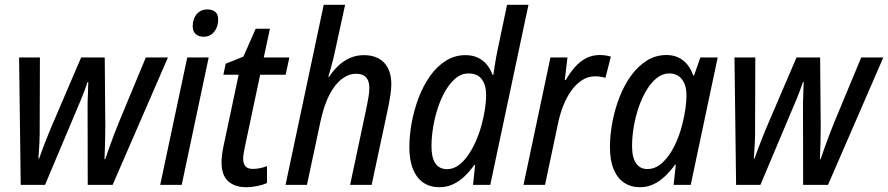

<svg xmlns="http://www.w3.org/2000/svg" viewBox="-20 -780 3747 810"><path d="M67.4 0 60.5 -537.6H148.4L147.5 -250Q147.9 -210 146.2 -175Q144.5 -140.1 142.1 -110.8H145Q151.4 -129.4 159.9 -152.3Q168.5 -175.3 177.5 -197.5Q186.5 -219.7 193.4 -236.8L322.3 -537.6H421.9L424.3 -247.1Q424.3 -215.3 423.3 -178.5Q422.4 -141.6 420.9 -108.4H423.8Q431.6 -131.3 440.7 -156.7Q449.7 -182.1 460 -209.2Q470.2 -236.3 481 -262.7L595.2 -537.6H688.5L455.1 0H350.1L349.6 -307.6Q349.1 -327.6 349.6 -348.1Q350.1 -368.7 351.1 -390.4Q352.1 -412.1 352.5 -434.1H349.6Q343.3 -415.5 336.4 -397.5Q329.6 -379.4 322 -360.6Q314.5 -341.8 305.2 -320.8L169.9 0Z M655.8 0 770 -537.6H860.4L746.6 0ZM839.4 -625Q818.4 -625 805.7 -636.2Q793 -647.5 793 -669.4Q793 -688 799.8 -704.1Q806.6 -720.2 820.6 -730.2Q834.5 -740.2 855 -740.2Q876.5 -740.2 888.4 -729.7Q900.4 -719.2 900.4 -697.8Q900.4 -666.5 883.5 -645.8Q866.7 -625 839.4 -625Z M1019.5 9.8Q970.2 9.8 942.4 -15.6Q914.6 -41 914.6 -95.2Q914.6 -109.4 916.7 -127.2Q918.9 -145 923.3 -165L986.8 -464.8H922.4L932.1 -511.2L1006.8 -541L1058.6 -658.7H1118.7L1092.8 -537.6H1200.7L1185.1 -464.8H1077.6L1013.2 -161.1Q1010.3 -147.5 1008.1 -134Q1005.9 -120.6 1005.9 -109.9Q1005.9 -89.8 1015.4 -78.6Q1024.9 -67.4 1046.9 -67.4Q1061 -67.4 1075.9 -70.3Q1090.8 -73.2 1106.4 -79.1V-7.8Q1090.3 -0.5 1066.2 4.6Q1042 9.8 1019.5 9.8Z M1184.6 0 1345.7 -759.8H1436L1395 -571.8Q1391.6 -553.7 1386.5 -533.7Q1381.3 -513.7 1376 -493.9Q1370.6 -474.1 1365.2 -456.1H1368.7Q1385.3 -481.4 1406.7 -502Q1428.2 -522.5 1455.3 -534.9Q1482.4 -547.4 1515.6 -547.4Q1551.8 -547.4 1577.6 -533.2Q1603.5 -519 1617.2 -491.7Q1630.9 -464.4 1630.9 -424.8Q1630.9 -404.8 1627.2 -380.1Q1623.5 -355.5 1618.7 -331.5L1547.9 0H1457L1526.9 -329.1Q1531.7 -352.1 1534.9 -372.6Q1538.1 -393.1 1538.1 -410.2Q1538.1 -438.5 1524.4 -453.6Q1510.7 -468.8 1481.9 -468.8Q1451.2 -468.8 1422.1 -446.8Q1393.1 -424.8 1369.6 -379.9Q1346.2 -335 1331.5 -265.1L1274.9 0Z M1833 9.8Q1794.9 9.8 1766.6 -9Q1738.3 -27.8 1722.7 -65.7Q1707 -103.5 1707 -159.2Q1707 -209.5 1717 -263.4Q1727.1 -317.4 1746.3 -367.9Q1765.6 -418.5 1794.2 -459Q1822.8 -499.5 1860.4 -523.4Q1897.9 -547.4 1943.8 -547.4Q1973.6 -547.4 1996.1 -536.6Q2018.6 -525.9 2033.9 -507.3Q2049.3 -488.8 2057.6 -464.8H2061.5Q2064 -482.4 2066.9 -501.2Q2069.8 -520 2073.2 -539.1Q2076.7 -558.1 2080.6 -576.2L2119.1 -759.8H2209.5L2048.3 0H1975.6L1984.4 -84.5H1981.4Q1961.4 -56.6 1939 -35.4Q1916.5 -14.2 1890.6 -2.2Q1864.7 9.8 1833 9.8ZM1866.2 -66.4Q1890.6 -66.4 1912.4 -81.3Q1934.1 -96.2 1952.4 -121.8Q1970.7 -147.5 1985.4 -179.7Q2000 -211.9 2010 -247.1Q2020 -282.2 2025.4 -316.2Q2030.8 -350.1 2030.8 -378.9Q2030.8 -421.4 2012.5 -445.8Q1994.1 -470.2 1956.1 -470.2Q1927.2 -470.2 1903.1 -450.4Q1878.9 -430.7 1859.6 -397.7Q1840.3 -364.7 1827.1 -324.5Q1814 -284.2 1807.1 -242.2Q1800.3 -200.2 1800.3 -162.6Q1800.3 -114.7 1816.9 -90.6Q1833.5 -66.4 1866.2 -66.4Z M2188.5 0 2302.2 -537.6H2374L2362.8 -442.9H2367.2Q2384.8 -473.6 2405.8 -497.3Q2426.8 -521 2452.6 -534.4Q2478.5 -547.9 2510.7 -547.9Q2522.5 -547.9 2534.4 -546.1Q2546.4 -544.4 2557.1 -541L2534.2 -451.7Q2524.4 -454.6 2513.4 -456.3Q2502.4 -458 2490.7 -458Q2460 -458 2434.8 -441.4Q2409.7 -424.8 2389.9 -397Q2370.1 -369.1 2356.4 -334.5Q2342.8 -299.8 2335 -263.2L2279.3 0Z M2679.7 9.8Q2641.6 9.8 2613 -9.3Q2584.5 -28.3 2568.8 -66.2Q2553.2 -104 2553.2 -159.2Q2553.2 -210.4 2563.5 -264.6Q2573.7 -318.8 2593.3 -369.4Q2612.8 -419.9 2641.8 -460.2Q2670.9 -500.5 2708.5 -524.2Q2746.1 -547.9 2792 -547.9Q2820.8 -547.9 2843 -536.9Q2865.2 -525.9 2880.6 -506.6Q2896 -487.3 2904.3 -461.9H2908.2L2934.6 -537.6H3007.8L2894 0H2821.8L2831.1 -85.4H2828.1Q2808.6 -58.6 2785.9 -36.9Q2763.2 -15.1 2737.1 -2.7Q2710.9 9.8 2679.7 9.8ZM2711.4 -66.9Q2745.6 -66.9 2774.4 -93.5Q2803.2 -120.1 2824.7 -163.1Q2846.2 -206.1 2858.4 -255.4Q2867.7 -292.5 2871.8 -322.5Q2876 -352.5 2876 -379.4Q2876 -420.9 2856.7 -445.6Q2837.4 -470.2 2803.2 -470.2Q2775.4 -470.2 2751.2 -451.2Q2727.1 -432.1 2707.8 -400.1Q2688.5 -368.2 2674.8 -328.4Q2661.1 -288.6 2653.8 -245.8Q2646.5 -203.1 2646.5 -163.6Q2646.5 -115.2 2663.3 -91.1Q2680.2 -66.9 2711.4 -66.9Z M3085.4 0 3078.6 -537.6H3166.5L3165.5 -250Q3166 -210 3164.3 -175Q3162.6 -140.1 3160.2 -110.8H3163.1Q3169.4 -129.4 3178 -152.3Q3186.5 -175.3 3195.6 -197.5Q3204.6 -219.7 3211.4 -236.8L3340.3 -537.6H3439.9L3442.4 -247.1Q3442.4 -215.3 3441.4 -178.5Q3440.4 -141.6 3439 -108.4H3441.9Q3449.7 -131.3 3458.7 -156.7Q3467.8 -182.1 3478 -209.2Q3488.3 -236.3 3499 -262.7L3613.3 -537.6H3706.5L3473.1 0H3368.2L3367.7 -307.6Q3367.2 -327.6 3367.7 -348.1Q3368.2 -368.7 3369.1 -390.4Q3370.1 -412.1 3370.6 -434.1H3367.7Q3361.3 -415.5 3354.5 -397.5Q3347.7 -379.4 3340.1 -360.6Q3332.5 -341.8 3323.2 -320.8L3188 0Z"/></svg>

Font: Open Sans SemiCondensed Medium
Style: Italic
Weight: 500
Width: 4
Italic angle: -12°
Designer: Monotype Design Team
Foundry: Monotype Imaging Inc.
Version: Version 3.000